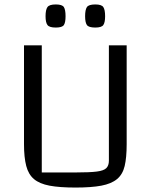

<svg xmlns="http://www.w3.org/2000/svg" viewBox="-20 -829 678 864"><path d="M320 15Q248 15 203 6.5Q158 -2 133 -23Q108 -44 98 -82.5Q88 -121 88 -180V-625H168V-53H324Q384 -53 415.5 -57Q447 -61 458.5 -72.5Q470 -84 470 -106V-625H550V-180Q550 -120 541 -82Q532 -44 506.5 -23Q481 -2 436 6.5Q391 15 320 15ZM409 -705Q379 -705 371 -716.5Q363 -728 363 -756Q363 -785 371 -797Q379 -809 409 -809Q437 -809 445 -797Q453 -785 453 -756Q453 -728 445 -716.5Q437 -705 409 -705ZM231 -705Q202 -705 193.5 -716.5Q185 -728 185 -756Q185 -785 193.5 -797Q202 -809 231 -809Q260 -809 267.5 -797Q275 -785 275 -756Q275 -728 267.5 -716.5Q260 -705 231 -705Z"/></svg>

Font: Changa ExtraLight Light
Style: Regular
Weight: 300
Version: Version 3.002; ttfautohint (v1.8.2)